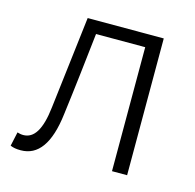

<svg xmlns="http://www.w3.org/2000/svg" viewBox="-86 -622 737 724"><g transform="rotate(15 283.0 -260.5)"><path d="M55 13C122 13 164 -43 178 -161C192 -269 204 -376 216 -484H408V0H467V-534H170C156 -413 141 -294 127 -174C117 -85 91 -45 49 -45C40 -45 33 -47 26 -49L14 6C26 11 37 13 55 13Z"/></g></svg>

Font: Noto Sans SC Light
Style: Regular
Weight: 300
Designer: Ryoko NISHIZUKA 西塚涼子 (kana, bopomofo & ideographs); Paul D. Hunt (Latin, Greek & Cyrillic); Sandoll Communications 산돌커뮤니
Foundry: Adobe
Version: Version 2.004;hotconv 1.0.118;makeotfexe 2.5.65603